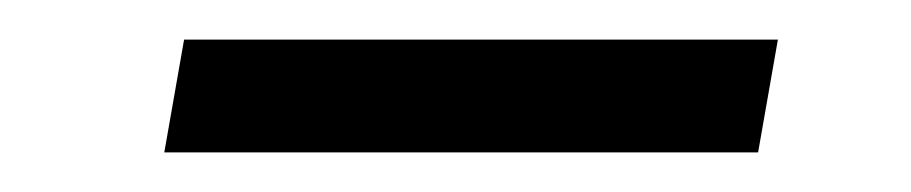

<svg xmlns="http://www.w3.org/2000/svg" viewBox="-20 -346 460 97"><path d="M63 -269 73 -326H373L363 -269Z"/></svg>

Font: Figtree Light Light
Style: Italic
Weight: 300
Italic angle: -9.5°
Version: Version 2.000